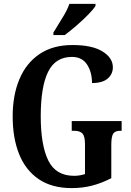

<svg xmlns="http://www.w3.org/2000/svg" viewBox="-20 -955 673 985"><path d="M348 10Q246 10 178.5 -36Q111 -82 78 -164.5Q45 -247 45 -358Q45 -466 79.5 -548.5Q114 -631 182.5 -677.5Q251 -724 352 -724Q453 -724 506 -691Q559 -658 559 -610Q559 -575 532.5 -552Q506 -529 452 -529Q452 -585 426.5 -624Q401 -663 349 -663Q264 -663 226.5 -586Q189 -509 189 -358Q189 -211 227.5 -132Q266 -53 360 -53Q389 -53 416 -62V-215Q416 -256 403 -270Q390 -284 361 -284H348V-334H604V-284H596Q571 -284 561 -269.5Q551 -255 551 -211V-41Q503 -16 453.5 -3Q404 10 348 10ZM254 -788Q274 -822 299 -861.5Q324 -901 336 -935H470V-925Q460 -908 432.5 -880Q405 -852 372 -823.5Q339 -795 312 -775H254Z"/></svg>

Font: Noto Serif ExtraCondensed
Style: Bold
Weight: 700
Width: 2
Designer: Monotype Design Team
Foundry: Monotype Imaging Inc.
Version: Version 2.014; ttfautohint (v1.8.4.7-5d5b)